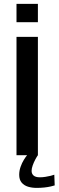

<svg xmlns="http://www.w3.org/2000/svg" viewBox="-20 -776 296 960"><path d="M62.5 -756.5V-665H169.5V-756.5ZM62.5 0H169.5V-591.5H62.5ZM163.5 163.5Q183 163.5 201.5 161.5Q220 159.5 234 156.2Q248 153 253.5 151L251.5 97.5Q245.5 100 233.5 103Q221.5 106 207 108.2Q192.5 110.5 179.5 110.5Q158 110.5 148 101.8Q138 93 138 78.5Q138 66.5 143.5 51Q149 35.5 156.8 21Q164.5 6.5 169.5 0H115.5Q109 7.5 99.5 22.8Q90 38 83 57.8Q76 77.5 76 98Q76 122.5 88.2 137Q100.5 151.5 120.2 157.5Q140 163.5 163.5 163.5Z"/></svg>

Font: Anybody SemiExpanded
Style: Regular
Weight: 400
Width: 6
Designer: Tyler Finck
Foundry: Etcetera Type Company
Version: Version 1.113;gftools[0.9.25]